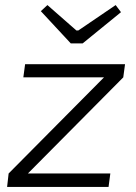

<svg xmlns="http://www.w3.org/2000/svg" viewBox="-20 -737 537 757"><path d="M259 -566 141 -693 167 -717 281 -617H289L436 -717L457 -689L306 -566ZM466 -432 90 -53H415L408 0H8L14 -53L390 -432H72L79 -484H473Z"/></svg>

Font: Exo 2.0 Light
Style: Italic
Weight: 300
Italic angle: -8°
Designer: Natanael Gama
Version: Version 1.001;PS 001.001;hotconv 1.0.70;makeotf.lib2.5.58329